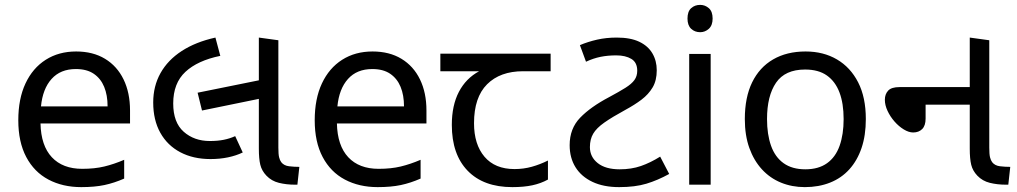

<svg xmlns="http://www.w3.org/2000/svg" viewBox="-20 -757 4169 787"><path d="M292 -546Q361 -546 410.5 -516Q460 -486 486.5 -431.5Q513 -377 513 -304V-251H146Q148 -160 192.5 -112.5Q237 -65 317 -65Q368 -65 407.5 -74.5Q447 -84 489 -102V-25Q448 -7 408 1.5Q368 10 313 10Q237 10 178.5 -21Q120 -52 87.5 -113.5Q55 -175 55 -264Q55 -352 84.5 -415Q114 -478 167.5 -512Q221 -546 292 -546ZM291 -474Q228 -474 191.5 -433.5Q155 -393 148 -321H421Q421 -367 407 -401Q393 -435 364.5 -454.5Q336 -474 291 -474Z M843 -105Q772 -105 719 -133Q666 -161 637 -213Q608 -265 608 -337Q608 -404 638 -457.5Q668 -511 725 -548Q782 -585 863 -603L883 -528Q790 -509 740 -462.5Q690 -416 690 -333Q690 -255 733 -217Q776 -179 840 -179Q872 -179 897 -184Q922 -189 944 -199L975 -132Q948 -119 914.5 -112Q881 -105 843 -105ZM808 -304 790 -377 1057 -431V-355ZM1189 0Q1154 0 1123.5 -7.5Q1093 -15 1072 -37Q1053 -57 1047 -81.5Q1041 -106 1041 -148V-603L1121 -592V-152Q1121 -125 1124 -112.5Q1127 -100 1133 -92Q1144 -78 1165 -75.5Q1186 -73 1207 -73L1199 0Z M1507 -546Q1576 -546 1625.5 -516Q1675 -486 1701.5 -431.5Q1728 -377 1728 -304V-251H1361Q1363 -160 1407.5 -112.5Q1452 -65 1532 -65Q1583 -65 1622.5 -74.5Q1662 -84 1704 -102V-25Q1663 -7 1623 1.5Q1583 10 1528 10Q1452 10 1393.5 -21Q1335 -52 1302.5 -113.5Q1270 -175 1270 -264Q1270 -352 1299.5 -415Q1329 -478 1382.5 -512Q1436 -546 1507 -546ZM1506 -474Q1443 -474 1406.5 -433.5Q1370 -393 1363 -321H1636Q1636 -367 1622 -401Q1608 -435 1579.5 -454.5Q1551 -474 1506 -474Z M2080 10Q1962 10 1897 -57Q1832 -124 1832 -245Q1832 -325 1861 -380.5Q1890 -436 1944 -465H1785V-537H2237V-465H2124Q2030 -465 1976.5 -411.5Q1923 -358 1923 -252Q1923 -165 1966 -114.5Q2009 -64 2089 -64Q2126 -64 2160 -73.5Q2194 -83 2226 -99V-21Q2197 -5 2162 2.5Q2127 10 2080 10Z M2518 10Q2454 10 2408.5 -11.5Q2363 -33 2339 -71.5Q2315 -110 2315 -162Q2315 -230 2358 -274.5Q2401 -319 2477 -359Q2518 -381 2543.5 -397Q2569 -413 2580.5 -429Q2592 -445 2592 -467Q2592 -501 2568 -515.5Q2544 -530 2506 -530Q2471 -530 2441.5 -524Q2412 -518 2382 -504L2357 -572Q2390 -586 2427.5 -594.5Q2465 -603 2508 -603Q2564 -603 2600 -586Q2636 -569 2654 -538.5Q2672 -508 2672 -469Q2672 -427 2655 -398.5Q2638 -370 2609.5 -348.5Q2581 -327 2544 -307Q2489 -277 2457 -254.5Q2425 -232 2411.5 -209Q2398 -186 2398 -154Q2398 -114 2430 -88.5Q2462 -63 2520 -63Q2568 -63 2607 -76.5Q2646 -90 2686 -115L2723 -44Q2676 -18 2629.5 -4Q2583 10 2518 10Z M2893 -536V0H2805V-536ZM2850 -737Q2870 -737 2885.5 -723.5Q2901 -710 2901 -681Q2901 -653 2885.5 -639Q2870 -625 2850 -625Q2828 -625 2813 -639Q2798 -653 2798 -681Q2798 -710 2813 -723.5Q2828 -737 2850 -737Z M3529 -269Q3529 -202 3511.5 -150.5Q3494 -99 3461.5 -63Q3429 -27 3382.5 -8.5Q3336 10 3279 10Q3226 10 3181 -8.5Q3136 -27 3103 -63Q3070 -99 3051.5 -150.5Q3033 -202 3033 -269Q3033 -358 3063 -419.5Q3093 -481 3149 -513.5Q3205 -546 3282 -546Q3355 -546 3410.5 -513.5Q3466 -481 3497.5 -419.5Q3529 -358 3529 -269ZM3124 -269Q3124 -206 3140.5 -159.5Q3157 -113 3192 -88Q3227 -63 3281 -63Q3335 -63 3370 -88Q3405 -113 3421.5 -159.5Q3438 -206 3438 -269Q3438 -333 3421 -378Q3404 -423 3369.5 -447.5Q3335 -472 3280 -472Q3198 -472 3161 -418Q3124 -364 3124 -269Z M4103 0Q4068 0 4037.5 -7.5Q4007 -15 3986 -37Q3967 -57 3961 -81.5Q3955 -106 3955 -148V-603L4035 -592V-152Q4035 -125 4038 -112.5Q4041 -100 4047 -92Q4058 -78 4079 -75.5Q4100 -73 4121 -73L4113 0ZM3723 -214Q3705 -214 3684.5 -226.5Q3664 -239 3646.5 -259Q3629 -279 3618 -302.5Q3607 -326 3607 -348Q3607 -371 3620.5 -385.5Q3634 -400 3667 -400H3991V-328H3774V-271Q3774 -242 3760 -228Q3746 -214 3723 -214Z"/></svg>

Font: lguzrati15
Style: Book
Weight: 400
Designer: Jelle Bosma - Monotype Design Team, Universal Thirst
Foundry: Monotype Imaging Inc.
Version: Version 2.106